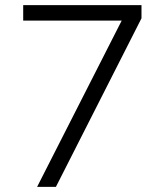

<svg xmlns="http://www.w3.org/2000/svg" viewBox="-20 -725 640 745"><path d="M124 0 471 -682 475 -645H70V-705H529V-654L197 0Z"/></svg>

Font: Nunito Sans 9pt Light
Style: Regular
Weight: 300
Version: Version 3.101;gftools[0.9.27]